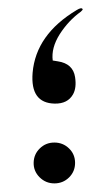

<svg xmlns="http://www.w3.org/2000/svg" viewBox="-20 -437 257 457"><path d="M158.7 -49.3Q158.7 -28.8 144.3 -14.6Q129.9 -0.5 109.4 -0.5Q88.9 -0.5 74.2 -15.1Q59.6 -29.8 60.1 -49.8Q60.5 -69.8 74.7 -83.7Q88.9 -97.7 109.4 -97.7Q129.9 -97.7 144.3 -83.7Q158.7 -69.8 158.7 -49.3ZM105.5 -293 117.7 -291Q153.8 -285.6 158.7 -253.4Q162.6 -228 153.8 -212.4Q141.1 -189.9 110.4 -190.4Q51.8 -191.4 57.6 -263.7Q65.4 -355 162.6 -413.1Q174.3 -420.4 176.8 -415Q177.2 -413.6 172.4 -409.2Q143.1 -388.2 122.1 -355.5Q101.6 -322.8 105.5 -293Z"/></svg>

Font: Parastoo Print
Style: Print
Weight: 400
Foundry: Saber Rastikerdar (saber.rastikerdar@gmail.com)
Version: Version 1.0.0-alpha5